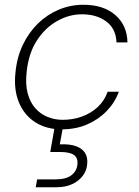

<svg xmlns="http://www.w3.org/2000/svg" viewBox="-20 -531 583 806"><path d="M239 12Q175 12 128.5 -17.5Q82 -47 59.5 -101Q37 -155 45 -227Q51 -291 76 -343Q101 -395 139.5 -432.5Q178 -470 227 -490.5Q276 -511 330 -511Q415 -511 464.5 -467.5Q514 -424 515 -353H469Q467 -410 426.5 -440.5Q386 -471 324 -471Q270 -471 219.5 -442.5Q169 -414 134.5 -360.5Q100 -307 92 -230Q86 -178 96 -140Q106 -102 128 -77Q150 -52 180 -40Q210 -28 243 -28Q286 -28 323.5 -41.5Q361 -55 389.5 -81Q418 -107 432 -146H479Q462 -100 427.5 -64.5Q393 -29 345.5 -8.5Q298 12 239 12ZM130 255 136 222H213Q258 222 280.5 204Q303 186 305 159Q308 133 291 120Q274 107 231 107H191L211 -7H246L231 75Q272 73 298.5 82.5Q325 92 337 111Q349 130 346 158Q344 185 327.5 207Q311 229 283 242Q255 255 218 255Z"/></svg>

Font: DM Sans 20pt ExtraLight
Style: Italic
Weight: 250
Italic angle: -10°
Version: Version 4.004;gftools[0.9.30]